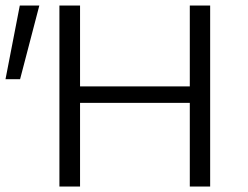

<svg xmlns="http://www.w3.org/2000/svg" viewBox="-40 -678 901 698"><path d="M650 -304H251V0H176V-658H251V-364H650V-658H724V0H650ZM32 -658H103L33 -390H-20Z"/></svg>

Font: QiushuiShotai Bright
Style: Regular
Weight: 400
Designer: Christian Thalmann (Catharsis Fonts)
Version: Version 1.250;